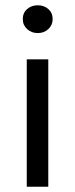

<svg xmlns="http://www.w3.org/2000/svg" viewBox="-20 -712 286 732"><path d="M124 -585.9Q100.1 -585.9 83.5 -601.1Q66.9 -616.2 66.9 -639.2Q66.9 -663.1 83.5 -677.5Q100.1 -691.9 124 -691.9Q147.9 -691.9 164.3 -677.5Q180.7 -663.1 180.7 -639.2Q180.7 -616.2 164.3 -601.1Q147.9 -585.9 124 -585.9ZM82 -485.8H164.1V0H82Z"/></svg>

Font: Pyidaungsu
Style: Regular
Weight: 400
Designer: Sun Tun
Foundry: MCF
Version: Version 2.053; ttfautohint (v1.8.2)